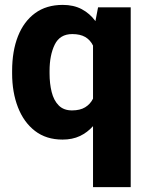

<svg xmlns="http://www.w3.org/2000/svg" viewBox="-20 -558 603 781"><path d="M29.3 -259.3V-269.5Q29.3 -350.1 53 -410.4Q76.7 -470.7 122.6 -504.4Q168.5 -538.1 235.4 -538.1Q279.3 -538.1 312.3 -520.8Q345.2 -503.4 368.2 -472.2L378.9 -528.3H511.7V203.1H358.4V-44.9Q335.4 -19 304.9 -4.6Q274.4 9.8 234.4 9.8Q168 9.8 122.3 -25.4Q76.7 -60.5 53 -121.6Q29.3 -182.6 29.3 -259.3ZM181.6 -269.5V-259.3Q181.6 -217.8 190.2 -183.6Q198.7 -149.4 218.8 -129.2Q238.8 -108.9 272.9 -108.9Q305.7 -108.9 326.4 -121.6Q347.2 -134.3 358.4 -156.7V-372.6Q347.2 -395.5 326.7 -407.5Q306.2 -419.4 273.9 -419.4Q223.6 -419.4 202.6 -376.5Q181.6 -333.5 181.6 -269.5Z"/></svg>

Font: Vazirmatn FD ExtraBold
Style: Regular
Weight: 800
Designer: Saber Rastikerdar
Foundry: Saber Rastikerdar
Version: Version 33.003